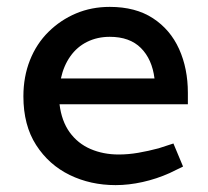

<svg xmlns="http://www.w3.org/2000/svg" viewBox="-20 -531 605 558"><path d="M316 7Q243 7 182.5 -22.5Q122 -52 85 -109.5Q48 -167 48 -251Q48 -308 67 -356Q86 -404 121 -438.5Q156 -473 201 -492Q246 -511 299 -511Q374 -511 424.5 -478Q475 -445 500.5 -388.5Q526 -332 526 -261V-228H153Q159 -179 182.5 -146.5Q206 -114 243 -98Q280 -82 325 -82Q353 -82 382 -87Q411 -92 441 -100L484 -114L512 -47L473 -28Q435 -11 394.5 -2Q354 7 316 7ZM157 -303H429Q422 -359 389.5 -391.5Q357 -424 299 -424Q263 -424 233.5 -409.5Q204 -395 184.5 -367.5Q165 -340 157 -303Z"/></svg>

Font: REM
Style: Regular
Weight: 400
Designer: Octavio Pardo
Foundry: Ashler Design
Version: Version 1.005;gftools[0.9.28]